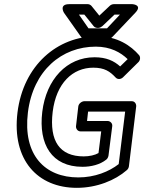

<svg xmlns="http://www.w3.org/2000/svg" viewBox="-20 -865 693 922"><path d="M114 -325C139 -527 277 -641 440 -641C511 -641 560 -613 593 -581L557 -546C527 -573 490 -590 434 -590C301 -590 202 -484 183 -328C164 -171 229 -64 376 -64C417 -64 460 -74 491 -99C497 -104 500 -112 501 -118L519 -259C521 -274 508 -284 497 -284H398L403 -329H581L550 -77C504 -41 435 -13 356 -13C196 -13 89 -120 114 -325ZM64 -325C36 -96 161 37 349 37C445 37 533 1 589 -48C594 -52 598 -59 599 -66L634 -354C635 -365 628 -379 613 -379H385C374 -379 358 -369 356 -354L345 -259C344 -248 352 -234 367 -234H466L453 -130C436 -120 409 -114 382 -114C267 -114 216 -187 233 -328C250 -466 329 -540 428 -540C482 -540 508 -522 535 -493C545 -482 561 -484 571 -494L644 -566C653 -574 656 -590 648 -600C609 -645 544 -691 446 -691C255 -691 92 -551 64 -325ZM530 -795H556L494 -729H405L359 -795H385L430 -739C434 -734 442 -731 448 -731H452C459 -731 466 -735 471 -739ZM526 -845C520 -845 512 -842 507 -837L457 -790L419 -837C415 -841 409 -845 402 -845H312C262 -845 287 -804 287 -804L369 -688C373 -682 380 -679 387 -679H499C506 -679 515 -682 520 -688L630 -804C666 -842 616 -845 616 -845Z"/></svg>

Font: Falling Sky
Style: OuObl
Weight: 400
Designer: Paul D. Hunt
Foundry: Adobe Systems Incorporated
Version: Version 1.02